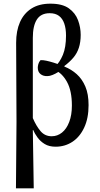

<svg xmlns="http://www.w3.org/2000/svg" viewBox="-20 -790 544 1047"><path d="M67 237 70 -126 68 -557Q68 -622 89 -669.5Q110 -717 151.5 -743.5Q193 -770 255 -770Q320 -770 355.5 -744.5Q391 -719 405.5 -680Q420 -641 420 -600Q420 -560 410 -529.5Q400 -499 380 -475.5Q360 -452 331 -430V-427Q369 -412 398.5 -385.5Q428 -359 445.5 -318Q463 -277 463 -217Q463 -145 439 -94Q415 -43 374.5 -16.5Q334 10 283 10Q248 10 224 -4.5Q200 -19 184.5 -40.5Q169 -62 161 -81H159L164 237ZM262 -47Q293 -47 318 -67Q343 -87 357.5 -125Q372 -163 372 -214Q372 -295 345.5 -343Q319 -391 281 -407L278 -424Q306 -450 323 -491Q340 -532 340 -596Q340 -634 330.5 -661.5Q321 -689 301.5 -703.5Q282 -718 251 -718Q203 -718 181 -683.5Q159 -649 159 -584V-146Q178 -102 201.5 -74.5Q225 -47 262 -47ZM239 -375Q216 -374 201 -386Q186 -398 186 -421Q186 -429 189 -440.5Q192 -452 201 -462Q213 -463 232 -459Q251 -455 273.5 -448Q296 -441 317 -432V-411Q311 -406 297 -397Q283 -388 267 -381.5Q251 -375 239 -375Z"/></svg>

Font: Noto Serif Condensed
Style: Regular
Weight: 400
Width: 3
Designer: Monotype Design Team
Foundry: Monotype Imaging Inc.
Version: Version 2.015